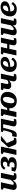

<svg xmlns="http://www.w3.org/2000/svg" viewBox="3024 -3616 605 6694"><g transform="rotate(-90 3327.0 -268.5)"><path d="M243 -194Q239 -172 236 -157.5Q233 -143 233 -130Q233 -118 236.5 -109.5Q240 -101 248 -96.5Q256 -92 270 -92Q293 -92 318.5 -109.5Q344 -127 372.5 -160Q401 -193 431 -238L437 -181Q400 -124 361.5 -80Q323 -36 277.5 -12.5Q232 11 175 11Q116 11 84.5 -18Q53 -47 53 -94Q53 -116 57 -140.5Q61 -165 68 -195L122 -433Q123 -442 117.5 -448Q112 -454 100 -458.5Q88 -463 71 -466L61 -468L76 -540H320ZM582 -222Q574 -188 569 -165.5Q564 -143 561 -129Q558 -115 558 -108Q558 -96 564.5 -91Q571 -86 585 -86Q601 -86 616 -88.5Q631 -91 642 -91L625 -10Q609 -6 589.5 -3Q570 0 549 2.5Q528 5 504 5Q453 5 424.5 -19Q396 -43 396 -91Q396 -96 396.5 -104.5Q397 -113 397.5 -124.5Q398 -136 399 -149L389 -140L474 -540H650Z M959 -470Q928 -470 902.5 -458.5Q877 -447 857 -427.5Q837 -408 821 -382L756 -426Q778 -464 812 -491.5Q846 -519 893.5 -533.5Q941 -548 1003 -548Q1071 -548 1117 -533Q1163 -518 1186.5 -489Q1210 -460 1210 -418Q1210 -392 1197.5 -367Q1185 -342 1158 -322Q1131 -302 1087 -290Q1043 -278 979 -278L1027 -302L1020 -264L985 -287Q1049 -287 1096 -273Q1143 -259 1169 -229.5Q1195 -200 1195 -155Q1195 -118 1179.5 -88Q1164 -58 1131.5 -35.5Q1099 -13 1048 -1Q997 11 926 11Q867 11 822 2.5Q777 -6 745 -20Q713 -34 692 -49L720 -168H850L822 -49Q811 -49 801.5 -60.5Q792 -72 788.5 -88Q785 -104 791 -118Q801 -100 818.5 -88Q836 -76 858.5 -70Q881 -64 910 -64Q949 -64 973 -76Q997 -88 1008.5 -110.5Q1020 -133 1020 -164Q1020 -207 995.5 -224Q971 -241 927 -241H863L879 -319H947Q977 -319 996.5 -330Q1016 -341 1026 -360Q1036 -379 1036 -403Q1036 -432 1018.5 -451Q1001 -470 959 -470Z M1764 -149 1677 -355 1616 -279Q1667 -319 1719.5 -360.5Q1772 -402 1825 -444.5Q1878 -487 1928 -527V-540H1773Q1736 -500 1696.5 -456Q1657 -412 1617 -368Q1577 -324 1538 -282L1535 -269L1603 -95Q1616 -60 1631.5 -37.5Q1647 -15 1670 -5Q1693 5 1729 5Q1754 5 1776.5 2.5Q1799 0 1819.5 -3.5Q1840 -7 1857 -10L1872 -93Q1863 -92 1849 -89.5Q1835 -87 1821 -87Q1808 -87 1798 -93Q1788 -99 1780.5 -112.5Q1773 -126 1764 -149ZM1273 0H1449L1565 -540H1322L1306 -468L1316 -466Q1333 -463 1345 -458.5Q1357 -454 1363 -448Q1369 -442 1367 -433Z M2089 -284Q2075 -232 2060 -201Q2045 -170 2026 -156.5Q2007 -143 1981 -143Q1964 -143 1950.5 -147Q1937 -151 1929 -154L1896 1Q1907 5 1925 8.5Q1943 12 1967 12Q2007 12 2036 -1.5Q2065 -15 2087 -45Q2109 -75 2127 -122.5Q2145 -170 2163 -238L2242 -540H2085L2070 -468L2082 -465Q2099 -463 2110 -459Q2121 -455 2126 -449.5Q2131 -444 2129 -435ZM2185 -462H2404L2423 -540H2204ZM2446 -108Q2446 -115 2448.5 -128.5Q2451 -142 2456 -164Q2461 -186 2468 -216L2537 -540H2362L2293 -214Q2285 -181 2279.5 -158.5Q2274 -136 2272 -120.5Q2270 -105 2270 -91Q2270 -44 2301 -19.5Q2332 5 2385 5Q2409 5 2432 2.5Q2455 0 2475 -3Q2495 -6 2513 -10L2529 -91Q2522 -91 2513 -89.5Q2504 -88 2494 -87Q2484 -86 2473 -86Q2459 -86 2452.5 -91Q2446 -96 2446 -108Z M2739 -244H3002L3020 -322H2757ZM2593 0H2769L2885 -540H2642L2627 -468L2638 -465Q2656 -462 2667.5 -457.5Q2679 -453 2684 -447.5Q2689 -442 2687 -433ZM3214 -551Q3151 -551 3100.5 -533Q3050 -515 3012 -484Q2974 -453 2949 -411.5Q2924 -370 2911.5 -321.5Q2899 -273 2899 -222Q2899 -148 2931 -95.5Q2963 -43 3021 -14.5Q3079 14 3156 14Q3220 14 3270.5 -4Q3321 -22 3358.5 -53Q3396 -84 3421.5 -125.5Q3447 -167 3459.5 -215.5Q3472 -264 3472 -315Q3472 -389 3439.5 -441.5Q3407 -494 3349 -522.5Q3291 -551 3214 -551ZM3297 -362Q3297 -341 3295 -317Q3293 -293 3288.5 -268.5Q3284 -244 3276 -219Q3267 -189 3256.5 -162Q3246 -135 3232 -114Q3218 -93 3199.5 -81.5Q3181 -70 3157 -70Q3127 -70 3108.5 -82.5Q3090 -95 3081.5 -118.5Q3073 -142 3073 -175Q3073 -197 3075.5 -220.5Q3078 -244 3082.5 -268.5Q3087 -293 3094 -318Q3103 -348 3113.5 -375Q3124 -402 3138 -423Q3152 -444 3170.5 -455.5Q3189 -467 3213 -467Q3244 -467 3262 -454.5Q3280 -442 3288.5 -418.5Q3297 -395 3297 -362Z M3753 -370Q3750 -354 3748 -342Q3746 -330 3746 -321Q3746 -309 3749.5 -299.5Q3753 -290 3762.5 -284.5Q3772 -279 3787 -279Q3811 -279 3835 -289.5Q3859 -300 3881.5 -322.5Q3904 -345 3924 -379L3937 -346Q3909 -293 3873 -256.5Q3837 -220 3793.5 -200.5Q3750 -181 3698 -181Q3658 -181 3628.5 -194.5Q3599 -208 3583 -233Q3567 -258 3567 -293Q3567 -307 3569 -324Q3571 -341 3577 -366L3592 -434Q3594 -442 3588.5 -447.5Q3583 -453 3572 -457.5Q3561 -462 3544 -465L3531 -468L3547 -540H3790ZM4015 -108Q4015 -96 4021.5 -91Q4028 -86 4042 -86Q4053 -86 4063 -87Q4073 -88 4082 -89.5Q4091 -91 4098 -91L4082 -10Q4064 -6 4044 -3Q4024 0 4001 2.5Q3978 5 3954 5Q3901 5 3870 -19.5Q3839 -44 3839 -91Q3839 -105 3841 -120.5Q3843 -136 3848.5 -158.5Q3854 -181 3862 -214L3931 -540H4106L4037 -216Q4030 -186 4025 -164Q4020 -142 4017.5 -128.5Q4015 -115 4015 -108Z M4423 13Q4343 13 4285.5 -14.5Q4228 -42 4197 -93.5Q4166 -145 4166 -215Q4166 -281 4189 -341.5Q4212 -402 4255 -449Q4298 -496 4359.5 -523.5Q4421 -551 4497 -551Q4563 -551 4606.5 -531.5Q4650 -512 4671.5 -480Q4693 -448 4693 -407Q4693 -357 4666 -320.5Q4639 -284 4586 -260Q4533 -236 4456 -223.5Q4379 -211 4279 -208L4283 -272Q4353 -274 4403 -282.5Q4453 -291 4484 -306.5Q4515 -322 4530 -346.5Q4545 -371 4545 -405Q4545 -425 4538.5 -439Q4532 -453 4518 -460.5Q4504 -468 4482 -468Q4450 -468 4423.5 -449Q4397 -430 4378.5 -396Q4360 -362 4350 -316.5Q4340 -271 4340 -217Q4340 -167 4353 -135.5Q4366 -104 4391.5 -89.5Q4417 -75 4455 -75Q4490 -75 4517 -89Q4544 -103 4565 -126Q4586 -149 4602 -175L4666 -129Q4643 -87 4608.5 -54.5Q4574 -22 4528 -4.5Q4482 13 4423 13Z M4889 -244H5198L5216 -322H4907ZM4743 0H4919L5035 -540H4792L4777 -468L4788 -465Q4806 -462 4817.5 -457.5Q4829 -453 4834 -447.5Q4839 -442 4837 -433ZM5271 -108Q5271 -115 5273.5 -128.5Q5276 -142 5281 -164Q5286 -186 5292 -216L5362 -540H5187L5117 -214Q5109 -181 5104 -158.5Q5099 -136 5096.5 -120.5Q5094 -105 5094 -91Q5094 -60 5108.5 -38.5Q5123 -17 5148.5 -6Q5174 5 5210 5Q5234 5 5256.5 2.5Q5279 0 5299.5 -3Q5320 -6 5337 -10L5353 -91Q5347 -91 5338 -89.5Q5329 -88 5318.5 -87Q5308 -86 5297 -86Q5284 -86 5277.5 -91Q5271 -96 5271 -108Z M5635 -194Q5631 -172 5628 -157.5Q5625 -143 5625 -130Q5625 -118 5628.5 -109.5Q5632 -101 5640 -96.5Q5648 -92 5662 -92Q5685 -92 5710.5 -109.5Q5736 -127 5764.5 -160Q5793 -193 5823 -238L5829 -181Q5792 -124 5753.5 -80Q5715 -36 5669.5 -12.5Q5624 11 5567 11Q5508 11 5476.5 -18Q5445 -47 5445 -94Q5445 -116 5449 -140.5Q5453 -165 5460 -195L5514 -433Q5515 -442 5509.5 -448Q5504 -454 5492 -458.5Q5480 -463 5463 -466L5453 -468L5468 -540H5712ZM5974 -222Q5966 -188 5961 -165.5Q5956 -143 5953 -129Q5950 -115 5950 -108Q5950 -96 5956.5 -91Q5963 -86 5977 -86Q5993 -86 6008 -88.5Q6023 -91 6034 -91L6017 -10Q6001 -6 5981.5 -3Q5962 0 5941 2.5Q5920 5 5896 5Q5845 5 5816.5 -19Q5788 -43 5788 -91Q5788 -96 5788.5 -104.5Q5789 -113 5789.5 -124.5Q5790 -136 5791 -149L5781 -140L5866 -540H6042Z M6359 13Q6279 13 6221.5 -14.5Q6164 -42 6133 -93.5Q6102 -145 6102 -215Q6102 -281 6125 -341.5Q6148 -402 6191 -449Q6234 -496 6295.5 -523.5Q6357 -551 6433 -551Q6499 -551 6542.5 -531.5Q6586 -512 6607.5 -480Q6629 -448 6629 -407Q6629 -357 6602 -320.5Q6575 -284 6522 -260Q6469 -236 6392 -223.5Q6315 -211 6215 -208L6219 -272Q6289 -274 6339 -282.5Q6389 -291 6420 -306.5Q6451 -322 6466 -346.5Q6481 -371 6481 -405Q6481 -425 6474.5 -439Q6468 -453 6454 -460.5Q6440 -468 6418 -468Q6386 -468 6359.5 -449Q6333 -430 6314.5 -396Q6296 -362 6286 -316.5Q6276 -271 6276 -217Q6276 -167 6289 -135.5Q6302 -104 6327.5 -89.5Q6353 -75 6391 -75Q6426 -75 6453 -89Q6480 -103 6501 -126Q6522 -149 6538 -175L6602 -129Q6579 -87 6544.5 -54.5Q6510 -22 6464 -4.5Q6418 13 6359 13Z"/></g></svg>

Font: Roboto Serif
Style: Bold Italic
Weight: 700
Italic angle: -10°
Designer: Greg Gazdowicz
Foundry: Commercial Type
Version: Version 1.008